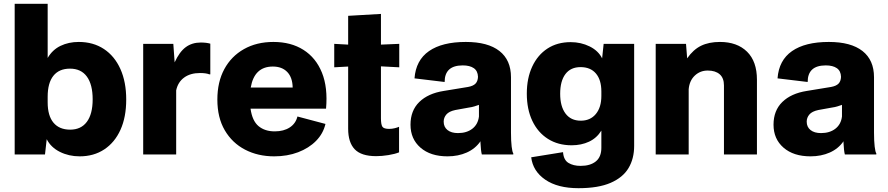

<svg xmlns="http://www.w3.org/2000/svg" viewBox="-20 -810 4655 1007"><path d="M57 0V-790H230V-506Q255 -549 297.5 -569.5Q340 -590 393 -590Q469 -590 525 -553Q581 -516 611.5 -448Q642 -380 642 -288Q642 -196 612 -129.5Q582 -63 527 -26.5Q472 10 398 10Q341 10 294 -13.5Q247 -37 225 -80L216 0ZM230 -273Q230 -203 260.5 -166.5Q291 -130 348 -130Q405 -130 435.5 -171Q466 -212 466 -289Q466 -367 435.5 -408.5Q405 -450 347 -450Q290 -450 260 -412.5Q230 -375 230 -303Z M731 0V-580H889L896 -483Q921 -538 954 -562.5Q987 -587 1033 -587Q1062 -587 1083 -581V-420H1078Q1061 -427 1029 -427Q978 -427 945.5 -403Q913 -379 904 -336V0Z M1418 10Q1333 10 1265.5 -25Q1198 -60 1159 -126.5Q1120 -193 1120 -288Q1120 -380 1156.5 -447.5Q1193 -515 1259.5 -552.5Q1326 -590 1414 -590Q1506 -590 1571.5 -548.5Q1637 -507 1668.5 -429Q1700 -351 1690 -240H1294Q1303 -176 1336 -148.5Q1369 -121 1421 -121Q1468 -121 1499.5 -141.5Q1531 -162 1540 -199L1687 -160Q1675 -109 1637.5 -71Q1600 -33 1543.5 -11.5Q1487 10 1418 10ZM1411 -461Q1314 -461 1295 -351H1515Q1514 -404 1486.5 -432.5Q1459 -461 1411 -461Z M1953 9Q1875 9 1840.5 -27Q1806 -63 1806 -135V-461L1733 -457V-580L1806 -576V-727L1978 -737V-576L2074 -580V-457L1978 -462V-190Q1978 -157 1985.5 -145.5Q1993 -134 2021 -134Q2036 -134 2050 -137.5Q2064 -141 2073 -145V-11Q2051 -2 2017 3.5Q1983 9 1953 9Z M2327 10Q2238 10 2185.5 -35.5Q2133 -81 2133 -156Q2133 -230 2179 -275Q2225 -320 2307 -333L2435 -354Q2462 -359 2474 -371.5Q2486 -384 2487 -407Q2486 -438 2465 -452.5Q2444 -467 2407 -467Q2312 -467 2312 -380L2154 -399Q2161 -494 2230 -542Q2299 -590 2423 -590Q2539 -590 2599.5 -542.5Q2660 -495 2660 -405V-115Q2660 -70 2663.5 -41Q2667 -12 2672 -6V0H2507Q2502 -19 2500 -61V-69Q2473 -30 2428 -10Q2383 10 2327 10ZM2382 -112Q2428 -112 2457.5 -135Q2487 -158 2492 -199V-260Q2481 -256 2468 -252Q2455 -248 2440 -246L2368 -233Q2335 -226 2321 -209.5Q2307 -193 2307 -172Q2307 -144 2327 -128Q2347 -112 2382 -112Z M3014 177Q2905 177 2840 132.5Q2775 88 2766 15L2933 -12Q2936 29 2961.5 44.5Q2987 60 3025 60Q3076 60 3105 36.5Q3134 13 3134 -35V-125Q3110 -86 3069.5 -67Q3029 -48 2978 -48Q2907 -48 2854 -81.5Q2801 -115 2772 -176Q2743 -237 2743 -319Q2743 -400 2771.5 -461Q2800 -522 2851.5 -555.5Q2903 -589 2973 -589Q3027 -589 3072.5 -566.5Q3118 -544 3138 -504L3146 -580H3306V-45Q3306 22 3276.5 71.5Q3247 121 3182.5 149Q3118 177 3014 177ZM3026 -177Q3076 -177 3105 -212Q3134 -247 3134 -307V-330Q3134 -391 3105.5 -424.5Q3077 -458 3025 -458Q2973 -458 2945.5 -421.5Q2918 -385 2918 -318Q2918 -252 2946 -214.5Q2974 -177 3026 -177Z M3419 0V-580H3578L3584 -504Q3616 -550 3657 -570Q3698 -590 3756 -590Q3846 -590 3898 -539Q3950 -488 3950 -392V0H3777V-362Q3777 -401 3754.5 -420.5Q3732 -440 3692 -440Q3652 -440 3624 -413.5Q3596 -387 3592 -342V0Z M4231 10Q4142 10 4089.5 -35.5Q4037 -81 4037 -156Q4037 -230 4083 -275Q4129 -320 4211 -333L4339 -354Q4366 -359 4378 -371.5Q4390 -384 4391 -407Q4390 -438 4369 -452.5Q4348 -467 4311 -467Q4216 -467 4216 -380L4058 -399Q4065 -494 4134 -542Q4203 -590 4327 -590Q4443 -590 4503.5 -542.5Q4564 -495 4564 -405V-115Q4564 -70 4567.5 -41Q4571 -12 4576 -6V0H4411Q4406 -19 4404 -61V-69Q4377 -30 4332 -10Q4287 10 4231 10ZM4286 -112Q4332 -112 4361.5 -135Q4391 -158 4396 -199V-260Q4385 -256 4372 -252Q4359 -248 4344 -246L4272 -233Q4239 -226 4225 -209.5Q4211 -193 4211 -172Q4211 -144 4231 -128Q4251 -112 4286 -112Z"/></svg>

Font: BDO Grotesk ExtraBold
Style: Regular
Weight: 800
Designer: Deni Anggara
Foundry: Lokal Container
Version: Version 2.000